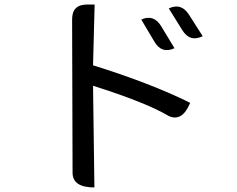

<svg xmlns="http://www.w3.org/2000/svg" viewBox="-20 -781 1040 844"><path d="M601 -695Q656 -720 689 -665L747 -569Q690 -543 658 -599L601 -695ZM722 -744Q777 -770 811 -716L871 -622Q815 -594 781 -649L722 -744ZM395 43Q299 43 299 -22L297 -696Q297 -761 362 -761H396L389 -494Q645 -414 816 -329Q781 -244 722 -271Q623 -330 389 -404L395 43Z"/></svg>

Font: Swei Toothpaste CJK TC
Style: Regular
Weight: 400
Version: Version 1.0